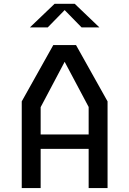

<svg xmlns="http://www.w3.org/2000/svg" viewBox="-20 -960 660 980"><path d="M132.5 -820H223.5L310 -908.5L396.5 -820H487.5L361.5 -940.5H258.5ZM91 0H187.5V-200H432.5V0H529V-442.5L368 -730H252L91 -442.5ZM187.5 -413 310 -644.5 432.5 -414V-273.5H187.5Z"/></svg>

Font: FontWithASyntaxHighlighterNightOwl
Style: Regular
Weight: 400
Designer: Riley Cran & the Lettermatic Team
Foundry: Lettermatic
Version: Version 1.000 (FontWithASyntaxHighlighterNightOwl)